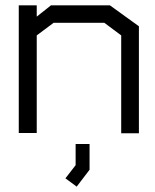

<svg xmlns="http://www.w3.org/2000/svg" viewBox="-20 -497 578 716"><path d="M432 0V-365L369 -412H180L117 -365V-1H50V-477H117V-435L170 -477H390L498 -399V0ZM224 168 262 119V40H314V136L266 199Z"/></svg>

Font: Turret Road Medium
Style: Regular
Weight: 500
Designer: Noponies
Foundry: Noponies
Version: Version 1.001; ttfautohint (v1.8)